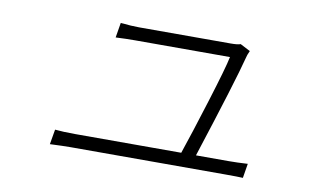

<svg xmlns="http://www.w3.org/2000/svg" viewBox="-55 -575 1066 656"><g transform="rotate(10 478.0 -247.0)"><path d="M149.5 -22 158.4 -73.9Q187.1 -71 228.7 -71H596.6Q620 -139.2 658.2 -261.9Q696.4 -384.6 703.8 -421.9H373.9Q343 -421.9 307.5 -420.1L316.1 -471.9Q353.7 -468 380.3 -468H697.4Q723.4 -468 732.2 -471.9L767 -453.8Q759.2 -436.8 758.5 -431.1Q736.5 -344.8 647.7 -71H761.7Q790.8 -71 827.1 -73.2L818.9 -23.1Q802.9 -24.1 757.1 -24.1H220.9Q197.8 -24.1 149.5 -22Z"/></g></svg>

Font: Karasuma Gothic
Style: Light Italic
Weight: 300
Italic angle: 9.39998°
Designer: Rasmus Andersson / Ryoko Nishizuka
Foundry: rsms
Version: Version 1.00